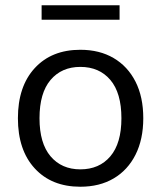

<svg xmlns="http://www.w3.org/2000/svg" viewBox="-20 -700 611 729"><path d="M48 0ZM285 9Q176 9 112 -60.5Q48 -130 48 -251Q48 -372 112 -441.5Q176 -511 285 -511Q358 -511 411.5 -479.5Q465 -448 494.5 -390Q524 -332 524 -251Q524 -171 494.5 -112.5Q465 -54 411.5 -22.5Q358 9 285 9ZM285 -57Q357 -57 399 -106.5Q441 -156 441 -251Q441 -347 399 -396.5Q357 -446 285 -446Q214 -446 172 -396.5Q130 -347 130 -251Q130 -156 172 -106.5Q214 -57 285 -57ZM138 -625V-680H434V-625Z"/></svg>

Font: Winston
Style: Regular
Weight: 400
Designer: Original fonts by Vernon Adams / Changes by Cristiano Sobral
Foundry: Original fonts by Vernon Adams / Changes by Cristiano Sobral
Version: Version 2.503;July 17, 2020;FontCreator 13.0.0.2655 64-bit